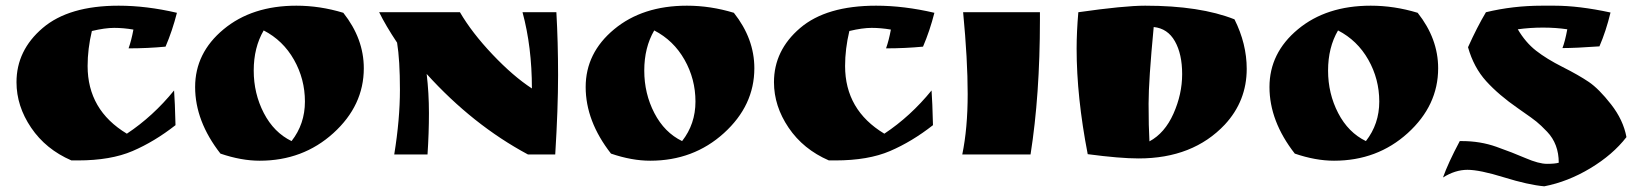

<svg xmlns="http://www.w3.org/2000/svg" viewBox="-20 -543 5742 675"><path d="M449 -439Q414 -445 381.5 -445Q349 -445 303 -434Q288 -371 288 -311Q288 -156 426 -73Q518 -134 592 -225Q595 -185 597 -103Q523 -45 446 -12Q369 21 254 21H231Q141 -18 89.5 -94Q38 -170 38 -254Q38 -366 130 -444.5Q222 -523 397 -523Q495 -523 602 -498Q586 -435 562 -379Q499 -373 432 -373Q442 -401 449 -439Z M755 -3Q666 -117 666 -237Q666 -357 766 -440Q866 -523 1022 -523Q1105 -523 1187 -498Q1259 -407 1259 -303Q1259 -172 1152 -75Q1045 22 893 22Q828 22 755 -3ZM907 -436Q872 -376 872 -295Q872 -214 907.5 -145.5Q943 -77 1005 -47Q1052 -107 1052 -186Q1052 -265 1013.5 -333Q975 -401 907 -436Z M1936 -500Q1942 -395 1942 -278.5Q1942 -162 1932 0H1836Q1642 -104 1480 -283Q1488 -216 1488 -145.5Q1488 -75 1483 0H1366Q1386 -123 1386 -227.5Q1386 -332 1376 -393Q1336 -453 1313 -500H1597Q1639 -428 1711.5 -351.5Q1784 -275 1850 -232Q1850 -378 1817 -500Z M2128 -3Q2039 -117 2039 -237Q2039 -357 2139 -440Q2239 -523 2395 -523Q2478 -523 2560 -498Q2632 -407 2632 -303Q2632 -172 2525 -75Q2418 22 2266 22Q2201 22 2128 -3ZM2280 -436Q2245 -376 2245 -295Q2245 -214 2280.5 -145.5Q2316 -77 2378 -47Q2425 -107 2425 -186Q2425 -265 2386.5 -333Q2348 -401 2280 -436Z M3112 -439Q3077 -445 3044.5 -445Q3012 -445 2966 -434Q2951 -371 2951 -311Q2951 -156 3089 -73Q3181 -134 3255 -225Q3258 -185 3260 -103Q3186 -45 3109 -12Q3032 21 2917 21H2894Q2804 -18 2752.5 -94Q2701 -170 2701 -254Q2701 -366 2793 -444.5Q2885 -523 3060 -523Q3158 -523 3265 -498Q3249 -435 3225 -379Q3162 -373 3095 -373Q3105 -401 3112 -439Z M3636 -500V-473Q3636 -209 3603 0H3363Q3382 -92 3382 -212.5Q3382 -333 3366 -500Z M4006 -523Q4199 -523 4320 -475Q4363 -389 4363 -301Q4363 -188 4286 -105Q4174 14 3983 14Q3917 14 3804 -1Q3765 -202 3765 -372Q3765 -431 3771 -500Q3932 -523 4006 -523ZM4036 -448Q4018 -260 4018 -178.5Q4018 -97 4021 -46Q4075 -75 4105.5 -143.5Q4136 -212 4136 -282.5Q4136 -353 4110.5 -398Q4085 -443 4036 -448Z M4532 -3Q4443 -117 4443 -237Q4443 -357 4543 -440Q4643 -523 4799 -523Q4882 -523 4964 -498Q5036 -407 5036 -303Q5036 -172 4929 -75Q4822 22 4670 22Q4605 22 4532 -3ZM4684 -436Q4649 -376 4649 -295Q4649 -214 4684.5 -145.5Q4720 -77 4782 -47Q4829 -107 4829 -186Q4829 -265 4790.5 -333Q4752 -401 4684 -436Z M5490 -440Q5450 -446 5404.5 -446Q5359 -446 5316 -440Q5343 -394 5380 -365Q5417 -336 5473.5 -307.5Q5530 -279 5565.5 -255Q5601 -231 5644 -176Q5687 -121 5698 -61Q5650 1 5571 48.5Q5492 96 5409 112Q5353 107 5267.5 80.5Q5182 54 5139 54Q5096 54 5053 81Q5071 30 5112 -47H5120Q5184 -47 5240.5 -27Q5297 -7 5343.5 13Q5390 33 5418.5 33Q5447 33 5460 29Q5460 -37 5419 -80Q5397 -103 5381.5 -115.5Q5366 -128 5334 -150L5317 -162Q5249 -209 5205 -257.5Q5161 -306 5141 -377Q5173 -448 5204 -500Q5299 -523 5401 -523H5445Q5531 -523 5642 -499Q5626 -433 5603 -380Q5519 -374 5473 -374Q5482 -397 5490 -440Z"/></svg>

Font: Ruslan Display
Style: Regular
Weight: 400
Designer: Denis Masharov, Vladimir Rabdu
Foundry: Denis Masharov, Vladimir Rabdu
Version: Version 1.000; ttfautohint (v1.4.1)